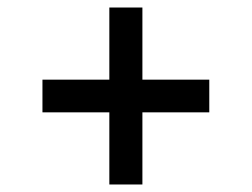

<svg xmlns="http://www.w3.org/2000/svg" viewBox="-20 -527 670 511"><path d="M537 -315V-228H93V-315ZM359 -36H271V-507H359Z"/></svg>

Font: TikTok Sans 24pt Medium
Style: Regular
Weight: 500
Version: Version 4.000